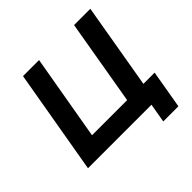

<svg xmlns="http://www.w3.org/2000/svg" viewBox="-203 -891 1210 1210"><g transform="rotate(-45 402.0 -286.5)"><path d="M209 -129 308 -700H165L44 0H610L588 127H723L767 -129H667L765 -700H620L522 -129Z"/></g></svg>

Font: Jost SemiBold
Style: Italic
Weight: 600
Italic angle: -5°
Version: Version 3.710